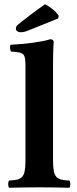

<svg xmlns="http://www.w3.org/2000/svg" viewBox="-20 -883 365 905"><path d="M100 -127C100 -44 84 -35 23 -32C17 -26 17 -4 23 2C65 1 110 0 165 0C220 0 264 1 307 2C313 -4 313 -26 307 -32C246 -35 230 -44 230 -127V-583C230 -648 233 -685 233 -685C233 -694 226 -698 217 -698C180 -686 100 -675 29 -672C26 -660 27 -649 32 -640C95 -635 100 -634 100 -565ZM192 -863C152 -835 86 -785 65 -767C55 -759 55 -753 55 -746C55 -738 66 -731 75 -731C84 -731 96 -732 110 -738L254 -796L257 -808C244 -829 217 -851 192 -863Z"/></svg>

Font: Libertinus Serif
Style: Bold
Weight: 700
Designer: Philipp H. Poll, Khaled Hosny
Foundry: Caleb Maclennan
Version: Version 7.050;RELEASE